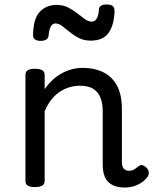

<svg xmlns="http://www.w3.org/2000/svg" viewBox="-20 -823 687 860"><path d="M539 17Q513 17 494 10Q475 3 463 -10Q451 -23 445.5 -42.5Q440 -62 440 -86V-326Q440 -361 429.5 -386.5Q419 -412 397 -425.5Q375 -439 338 -439Q316 -439 294 -433Q272 -427 251 -414Q230 -401 212 -379Q194 -357 180 -325V-11Q180 2 169 8.5Q158 15 136 15Q115 15 104.5 8.5Q94 2 94 -11V-489Q94 -502 104.5 -508.5Q115 -515 136 -515Q158 -515 169 -508.5Q180 -502 180 -489V-424Q195 -445 213 -462.5Q231 -480 253 -492.5Q275 -505 299 -512Q323 -519 350 -519Q402 -519 441.5 -500Q481 -481 503.5 -440.5Q526 -400 526 -334V-96Q526 -83 530 -74.5Q534 -66 541.5 -62Q549 -58 558 -58Q567 -58 574.5 -61Q582 -64 589 -69.5Q596 -75 603 -80Q611 -86 621 -82Q631 -78 638 -70Q646 -60 646.5 -50Q647 -40 641 -31Q630 -16 613.5 -5Q597 6 578 11.5Q559 17 539 17ZM162 -640Q128 -640 128 -666Q129 -739 158 -770Q187 -801 233 -801Q263 -801 285.5 -789.5Q308 -778 326 -763.5Q344 -749 360 -737.5Q376 -726 392 -726Q405 -726 413.5 -740.5Q422 -755 423 -781Q425 -803 457 -803Q477 -803 485 -796Q493 -789 493 -775Q492 -714 467.5 -677.5Q443 -641 386 -641Q357 -641 334 -652.5Q311 -664 292.5 -679.5Q274 -695 258.5 -706.5Q243 -718 228 -718Q216 -718 208 -705Q200 -692 198 -666Q197 -653 188 -646.5Q179 -640 162 -640Z"/></svg>

Font: Playwrite BR
Style: Regular
Weight: 400
Designer: Veronika Burian, José Scaglione
Foundry: TypeTogether
Version: Version 1.002